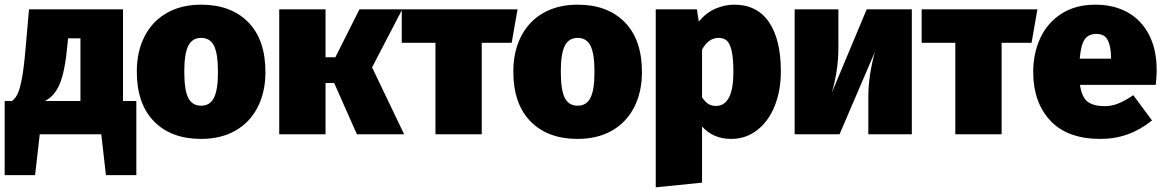

<svg xmlns="http://www.w3.org/2000/svg" viewBox="-20 -574 4981 821"><path d="M563 -142V175H433L413 0H150L130 175H0V-142H31Q46 -153 55.5 -173Q65 -193 73.5 -237.5Q82 -282 89 -363L104 -534H506V-142ZM324 -410H271L268 -379Q258 -270 236 -216.5Q214 -163 172 -142H324Z M1115 -266Q1115 -180 1081.5 -115Q1048 -50 986 -15Q924 20 840 20Q712 20 638.5 -55Q565 -130 565 -268Q565 -354 598.5 -419Q632 -484 694 -519Q756 -554 840 -554Q968 -554 1041.5 -479Q1115 -404 1115 -266ZM768 -268Q768 -189 785 -155.5Q802 -122 840 -122Q878 -122 895 -156Q912 -190 912 -266Q912 -345 895 -378.5Q878 -412 840 -412Q802 -412 785 -378Q768 -344 768 -268Z M1571 -286 1708 0H1506L1409 -219H1372V0H1174V-534H1372V-329H1414L1517 -534H1700Z M2168 -391H2040V0H1842V-391H1698V-534H2193Z M2725 -266Q2725 -180 2691.5 -115Q2658 -50 2596 -15Q2534 20 2450 20Q2322 20 2248.5 -55Q2175 -130 2175 -268Q2175 -354 2208.5 -419Q2242 -484 2304 -519Q2366 -554 2450 -554Q2578 -554 2651.5 -479Q2725 -404 2725 -266ZM2378 -268Q2378 -189 2395 -155.5Q2412 -122 2450 -122Q2488 -122 2505 -156Q2522 -190 2522 -266Q2522 -345 2505 -378.5Q2488 -412 2450 -412Q2412 -412 2395 -378Q2378 -344 2378 -268Z M3319 -269Q3319 -186 3292.5 -120.5Q3266 -55 3217.5 -17.5Q3169 20 3106 20Q3030 20 2982 -33V207L2784 227V-534H2960L2968 -482Q3000 -520 3039.5 -537Q3079 -554 3119 -554Q3218 -554 3268.5 -479Q3319 -404 3319 -269ZM3116 -266Q3116 -327 3108 -359Q3100 -391 3086.5 -401.5Q3073 -412 3052 -412Q3010 -412 2982 -362V-158Q2995 -138 3009 -129.5Q3023 -121 3041 -121Q3116 -121 3116 -266Z M3879 0H3693V-160Q3693 -249 3721 -352L3570 0H3378V-534H3565V-370Q3565 -274 3537 -178L3686 -534H3879Z M4391 -391H4263V0H4065V-391H3921V-534H4416Z M4922 -211H4598Q4606 -157 4631.5 -138.5Q4657 -120 4705 -120Q4733 -120 4762 -131.5Q4791 -143 4826 -167L4906 -59Q4809 20 4686 20Q4544 20 4471 -58.5Q4398 -137 4398 -266Q4398 -346 4428.5 -411.5Q4459 -477 4519 -515.5Q4579 -554 4664 -554Q4743 -554 4802 -521Q4861 -488 4893.5 -425Q4926 -362 4926 -274Q4926 -249 4922 -211ZM4731 -330Q4730 -377 4716.5 -403Q4703 -429 4668 -429Q4635 -429 4618.5 -406Q4602 -383 4597 -323H4731Z"/></svg>

Font: FiraGO Heavy
Style: Regular
Weight: 900
Designer: bBox Type
Foundry: bBox Type GmbH
Version: Version 1.001